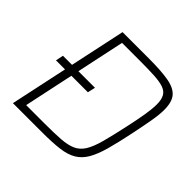

<svg xmlns="http://www.w3.org/2000/svg" viewBox="-170 -861 1034 1034"><g transform="rotate(45 347.5 -344.0)"><path d="M59 -327 68 -371H312L302 -327ZM58 0 205 -688H405Q500 -688 555.5 -678Q611 -668 635.5 -639Q660 -610 660 -551Q660 -514 651 -463Q642 -412 628 -344Q609 -252 592 -191Q575 -130 553 -92Q531 -54 497 -33.5Q463 -13 410.5 -6.5Q358 0 279 0ZM116 -43H258Q332 -43 380 -46.5Q428 -50 459 -64Q490 -78 510 -110Q530 -142 545.5 -199Q561 -256 580 -344Q595 -412 603 -461Q611 -510 611 -543Q611 -580 599 -601Q587 -622 560.5 -631Q534 -640 491 -642.5Q448 -645 386 -645H244Z"/></g></svg>

Font: Saira Thin ExtraLight
Style: Italic
Weight: 250
Italic angle: -12°
Version: Version 1.101